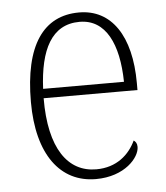

<svg xmlns="http://www.w3.org/2000/svg" viewBox="-45 -584 549 634"><g transform="rotate(-5 229.5 -266.5)"><path d="M248 10C344 10 394 -49 394 -84C394 -96 389 -102 383 -106C362 -61 320 -22 252 -22C158 -22 98 -104 99 -271H410V-294C410 -451 347 -543 240 -543C122 -543 56 -451 56 -262C56 -88 130 10 248 10ZM368 -302H100C106 -431 146 -512 239 -512C326 -512 366 -427 368 -302Z"/></g></svg>

Font: Noto Serif Hebrew SemiCondensed ExtraLight
Style: Regular
Weight: 200
Width: 4
Designer: Monotype Design Team
Foundry: Monotype Imaging Inc.
Version: Version 2.004